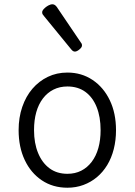

<svg xmlns="http://www.w3.org/2000/svg" viewBox="-20 -858 629 897"><path d="M295 19Q227 19 175.5 -15.5Q124 -50 95.5 -110.5Q67 -171 67 -250Q67 -309 84 -358.5Q101 -408 131.5 -443.5Q162 -479 203.5 -499Q245 -519 295 -519Q361 -519 412.5 -484.5Q464 -450 493 -389.5Q522 -329 522 -250Q522 -203 511.5 -161.5Q501 -120 481 -87Q461 -54 433 -30.5Q405 -7 370 6Q335 19 295 19ZM295 -46Q331 -46 359.5 -60.5Q388 -75 408.5 -102Q429 -129 439.5 -166.5Q450 -204 450 -250Q450 -312 431.5 -358Q413 -404 378.5 -429Q344 -454 295 -454Q259 -454 230 -439.5Q201 -425 180.5 -398Q160 -371 149.5 -334Q139 -297 139 -250Q139 -189 158 -143Q177 -97 211.5 -71.5Q246 -46 295 -46ZM330 -617Q326 -617 322 -619Q318 -621 313 -627L187 -781Q181 -788 179 -791.5Q177 -795 177 -801Q177 -808 185.5 -817Q194 -826 205 -832Q216 -838 225 -838Q236 -838 245 -826L358 -659Q362 -654 362.5 -651Q363 -648 363 -645Q363 -637 351 -627Q339 -617 330 -617Z"/></svg>

Font: Playwrite BR Light
Style: Regular
Weight: 300
Version: Version 1.003